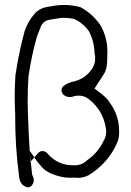

<svg xmlns="http://www.w3.org/2000/svg" viewBox="-20 -748 540 790"><path d="M368.7 -530.3Q371.6 -519 371.6 -511Q371.6 -502.9 371.1 -497.6Q368.7 -480.5 358.9 -465.3Q332.5 -425.3 285.6 -413.1Q257.8 -408.7 237.8 -390.6Q232.9 -382.8 232.9 -376Q232.9 -367.2 240.7 -358.4Q252.9 -348.6 267.1 -348.6Q275.9 -348.6 286.6 -352.5Q295.9 -354.5 303.7 -354.5Q311.5 -354.5 318.4 -353Q333 -350.1 346.2 -339.4Q403.8 -294.4 415.5 -221.2Q417 -213.4 417 -206.5Q417 -185.1 405.3 -166.5Q382.3 -119.1 339.4 -89.4Q317.4 -67.9 288.1 -67.9Q285.6 -67.9 283.7 -67.9Q281.7 -67.9 280.8 -67.9Q252.9 -67.9 228 -77.6Q201.7 -88.4 179.2 -111.8Q176.3 -115.7 173.8 -118.2Q166.5 -126 154.8 -126.5Q145 -126.5 137.2 -118.7Q131.8 -113.3 121.1 -100.6L130.9 -86.4Q137.2 -77.6 155.3 -57.1L157.7 -54.7Q174.3 -38.1 210.9 -26.4Q240.2 -16.6 268.6 -16.6Q275.4 -16.6 283.7 -17.1Q292.5 -16.1 299.8 -16.1Q322.3 -16.1 343.3 -26.4Q419.4 -71.8 458 -151.4V-151.9Q470.2 -174.8 470.2 -200.7Q470.2 -204.1 470.2 -207.5V-208Q470.2 -275.9 427.7 -331.1Q423.8 -337.4 419.9 -341.3Q416 -345.2 415 -346.7Q401.4 -359.9 378.9 -376L368.7 -383.3Q396 -425.3 402.6 -435.5Q409.2 -445.8 411.6 -450.7Q416.5 -460.9 418.9 -474.6Q421.4 -488.3 421.4 -508.3Q421.4 -513.7 421.4 -519.5Q421.9 -528.8 421.9 -536.6Q421.9 -595.2 392.1 -646Q360.4 -691.4 311.5 -718.3Q277.8 -727.5 243.7 -727.5Q215.8 -727.5 186.5 -721.2Q144 -717.8 120.1 -689Q93.8 -657.7 81.1 -619.1Q57.1 -530.8 43.5 -438Q40.5 -394 40.5 -354.2Q40.5 -314.5 42.5 -278.8V-278.3Q42.5 -271 42.5 -264.2Q42.5 -144 58.1 -25.9Q59.6 -1 71.8 11.2Q80.1 19.5 94.2 22.9Q103.5 22.5 110.4 15.6Q119.1 4.9 119.1 -6.8Q119.1 -16.1 113.3 -26.9L112.3 -29.3L106.4 -83.5L105 -82L103 -115.7L101.6 -128.4L102.1 -127.9Q97.2 -209 95.2 -273.9Q93.8 -305.7 93.8 -325.7Q93.8 -385.7 97.2 -434.1Q109.4 -517.6 131.8 -597.2Q139.2 -615.2 143.3 -626.5Q147.5 -637.7 148.7 -640.4Q149.9 -643.1 151.4 -645.5Q162.1 -663.1 182.6 -666.5Q201.2 -669.4 224.6 -673.3Q234.4 -674.8 241.7 -674.8Q262.7 -674.8 285.6 -669.9Q323.2 -651.9 346.2 -619.1Q368.2 -576.2 368.7 -530.3ZM154.8 -126.5H155.3ZM282.7 -67.9H283.2Q283.2 -67.9 282.7 -67.9ZM339.4 -89.4 340.3 -90.3Q339.8 -89.8 339.4 -89.4ZM405.3 -166.5V-167Q405.3 -167 405.3 -166.5ZM415.5 -221.2H415Q415.5 -221.2 415.5 -221.2ZM240.7 -358.4 239.7 -358.9Q240.2 -358.4 240.7 -358.4ZM237.8 -390.6Q236.8 -390.1 236.3 -389.6L238.3 -392.1Q238.3 -391.6 237.8 -390.6ZM368.7 -528.8V-530.3Q368.7 -529.3 368.7 -528.8ZM121.1 -100.6 106.4 -83.5 103 -115.7Q102.5 -121.6 102.1 -127.9Z"/></svg>

Font: NaikaiFont
Style: ExtraLight
Weight: 200
Version: Version 1.89